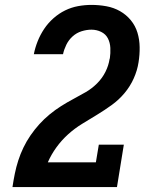

<svg xmlns="http://www.w3.org/2000/svg" viewBox="-20 -763 640 783"><path d="M31 0V-1Q35 -28 40.5 -55Q46 -82 54.5 -108.5Q63 -135 75.5 -161Q88 -187 104.5 -211Q121 -235 140.5 -256.5Q160 -278 182.5 -296.5Q205 -315 229.5 -330.5Q254 -346 279.5 -359.5Q305 -373 330 -387.5Q355 -402 376 -423Q397 -444 410 -470Q423 -496 427 -523L428 -525Q431 -546 430 -567.5Q429 -589 420 -606.5Q411 -624 392.5 -633Q374 -642 353 -642Q333 -642 312.5 -635.5Q292 -629 276 -614.5Q260 -600 250.5 -580.5Q241 -561 237 -542H118Q123 -568 133.5 -594.5Q144 -621 160 -645Q176 -669 198 -688.5Q220 -708 245.5 -720.5Q271 -733 298.5 -738Q326 -743 353 -743Q384 -743 414 -737.5Q444 -732 469.5 -717.5Q495 -703 513.5 -680.5Q532 -658 540.5 -630Q549 -602 549.5 -571Q550 -540 545 -509Q540 -476 525.5 -443.5Q511 -411 488 -383.5Q465 -356 436 -335Q407 -314 376.5 -295.5Q346 -277 315 -258Q284 -239 257.5 -215Q231 -191 210 -162Q189 -133 175 -101H371L383 -173H485L457 0Z"/></svg>

Font: Iosevka Etoile
Style: Bold Italic
Weight: 700
Italic angle: -9°
Designer: Belleve Invis
Foundry: Belleve Invis
Version: Version 28.1.0; ttfautohint (v1.8.4)